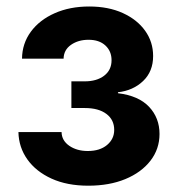

<svg xmlns="http://www.w3.org/2000/svg" viewBox="-20 -573 555 600"><path d="M255.9 7.3Q189.5 7.3 140.9 -14.9Q92.3 -37.1 65.4 -75Q38.6 -112.8 37.6 -160.2H172.4Q172.9 -133.8 196.5 -117.4Q220.2 -101.1 254.4 -101.1Q292 -101.1 314.5 -119.9Q336.9 -138.7 336.9 -167Q336.9 -198.7 312.5 -217Q288.1 -235.4 245.1 -235.4H203.1V-318.8H245.1Q282.2 -318.8 305.4 -336.4Q328.6 -354 328.6 -384.8Q328.6 -413.1 309.3 -430.9Q290 -448.7 256.8 -448.7Q224.6 -448.7 201.9 -432.9Q179.2 -417 178.7 -389.6H48.8Q49.3 -437 76.4 -473.9Q103.5 -510.7 150.9 -531.7Q198.2 -552.7 258.8 -552.7Q318.8 -552.7 363.8 -532.2Q408.7 -511.7 433.6 -476.8Q458.5 -441.9 458.5 -397.9Q458.5 -349.6 427.2 -319.8Q396 -290 348.6 -284.7V-281.7Q413.1 -273.9 445.8 -239.3Q478.5 -204.6 478.5 -154.3Q478.5 -107.4 450.2 -70.8Q421.9 -34.2 371.8 -13.4Q321.8 7.3 255.9 7.3Z"/></svg>

Font: Inter Cardless
Style: Bold
Weight: 700
Designer: Rasmus Andersson
Foundry: rsms
Version: Version 4.001;git-9221beed3